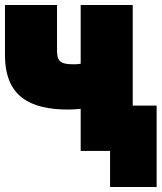

<svg xmlns="http://www.w3.org/2000/svg" viewBox="-20 -576 649 771"><path d="M0 -556V-355C0 -188 101 -136 255 -136C266 -136 284 -137 304 -139V30H422V175H609V-152H513V-556H304V-320C284 -317 284 -318 272 -318C203 -318 209 -345 209 -406V-556Z"/></svg>

Font: Repo ExtraBlack
Style: Regular
Weight: 400
Designer: Stefan Peev
Foundry: Context Ltd
Version: Version 001.502